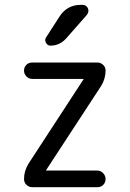

<svg xmlns="http://www.w3.org/2000/svg" viewBox="-20 -780 540 800"><path d="M317.4 -759.8H323.2Q339.8 -759.8 346.2 -745.6Q352.5 -731.4 341.8 -717.8L255.9 -620.1Q228.5 -589.8 190.4 -589.8Q177.7 -589.8 171.4 -602.1Q165 -614.3 171.9 -624L228.5 -711.9Q259.8 -759.8 317.4 -759.8ZM98.6 -97.7 327.1 -448.2 328.1 -449.2V-450.2Q328.1 -451.2 327.1 -451.2H114.3Q100.6 -451.2 90.3 -461.4Q80.1 -471.7 80.1 -485.8Q80.1 -500 89.8 -509.8Q99.6 -519.5 114.3 -519.5H385.7Q399.4 -519.5 409.7 -509.8Q419.9 -500 419.9 -486.3Q419.9 -452.1 401.4 -421.9L172.9 -72.3L171.9 -71.3V-70.3Q171.9 -69.3 172.9 -69.3H385.7Q399.4 -69.3 409.7 -58.6Q419.9 -47.9 419.9 -33.7Q419.9 -19.5 410.2 -9.8Q400.4 0 385.7 0H114.3Q100.6 0 90.3 -9.8Q80.1 -19.5 80.1 -34.2Q80.1 -67.4 98.6 -97.7Z"/></svg>

Font: Rounded Mgen+ 1m regular
Style: Regular
Weight: 400
Designer: [Source Han Sans]
Ryoko NISHIZUKA  (kana & ideographs); Paul D. Hunt (Latin, Greek & Cyrillic); Wenlong ZHANG  (bopomofo
Version: Version 1.059.20150602